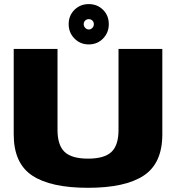

<svg xmlns="http://www.w3.org/2000/svg" viewBox="-20 -914 870 938"><path d="M410 3.5Q592 3.5 682.5 -56.5Q773 -116.5 773 -257.5V-675H559V-279Q559 -204 524.2 -171.5Q489.5 -139 410 -139Q330 -139 295.5 -172Q261 -205 261 -279V-675H47V-257.5Q47 -116.5 137.2 -56.5Q227.5 3.5 410 3.5ZM413.5 -697Q455.5 -697 483.5 -725.8Q511.5 -754.5 511.5 -796Q511.5 -838 483.5 -866Q455.5 -894 413.5 -894Q372 -894 343.8 -866Q315.5 -838 315.5 -796Q315.5 -754.5 343.8 -725.8Q372 -697 413.5 -697ZM413.5 -770Q404 -770 396.5 -777.8Q389 -785.5 389 -796Q389 -807 396.5 -813.8Q404 -820.5 413.5 -820.5Q424 -820.5 431.2 -813.8Q438.5 -807 438.5 -796Q438.5 -785.5 431.2 -777.8Q424 -770 413.5 -770Z"/></svg>

Font: Anybody SemiExpanded ExtraBold
Style: Regular
Weight: 800
Width: 6
Version: Version 1.113;gftools[0.9.25]